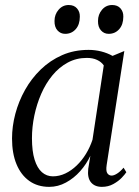

<svg xmlns="http://www.w3.org/2000/svg" viewBox="-20 -735 554 766"><path d="M405.5 -76.5Q402 -53 408.2 -43.8Q414.5 -34.5 425.5 -34.5Q434.5 -34.5 447.2 -42.5Q460 -50.5 473 -66L484 -48Q479 -40 465.8 -26Q452.5 -12 432.2 -0.8Q412 10.5 386.5 10.5Q358 10.5 343 -7.5Q328 -25.5 332 -61.5L340.5 -113.5Q325 -80.5 300 -52.2Q275 -24 243.2 -6.8Q211.5 10.5 176.5 10.5Q130 10.5 96.8 -13.2Q63.5 -37 45.8 -80Q28 -123 28 -182.5Q28 -231 41.2 -281Q54.5 -331 80 -376.5Q105.5 -422 142.8 -458Q180 -494 227.8 -515Q275.5 -536 333.5 -536Q359 -536 383.8 -529.8Q408.5 -523.5 429 -512L476 -531.5ZM394 -474Q384.5 -488 367.2 -496Q350 -504 326.5 -504Q284.5 -504 250 -485.2Q215.5 -466.5 189 -434.2Q162.5 -402 144.5 -360.8Q126.5 -319.5 117 -274Q107.5 -228.5 107.5 -183.5Q107.5 -132 118 -98.2Q128.5 -64.5 147.2 -48Q166 -31.5 191 -31.5Q216.5 -31.5 240.8 -43Q265 -54.5 286 -74.8Q307 -95 323 -121.2Q339 -147.5 349 -177.5ZM240 -600Q221.5 -600 209.2 -613.8Q197 -627.5 197.5 -651.5Q197.5 -677.5 213.8 -696.2Q230 -715 254 -715Q275.5 -715 287.2 -701.5Q299 -688 298.5 -668.5Q298.5 -637 282 -618.5Q265.5 -600 240 -600ZM413.5 -600Q395 -600 382.8 -613.8Q370.5 -627.5 371 -651.5Q371 -677.5 387 -696.2Q403 -715 427.5 -715Q449 -715 460.8 -701.5Q472.5 -688 472 -668.5Q472 -637 455.5 -618.5Q439 -600 413.5 -600Z"/></svg>

Font: Merriweather 96pt Light
Style: Italic
Weight: 300
Italic angle: -7.8°
Version: Version 2.101